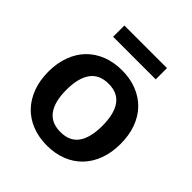

<svg xmlns="http://www.w3.org/2000/svg" viewBox="-190 -816 953 953"><g transform="rotate(45 287.0 -339.0)"><path d="M288 -521Q345 -521 391.8 -502.5Q438.5 -484 471.8 -450Q505 -416 523 -367Q541 -318 541 -257.5Q541 -196.5 523 -147.5Q505 -98.5 471.8 -64Q438.5 -29.5 391.8 -11Q345 7.5 288 7.5Q230.5 7.5 183.5 -11Q136.5 -29.5 103.2 -64Q70 -98.5 51.8 -147.5Q33.5 -196.5 33.5 -257.5Q33.5 -318 51.8 -367Q70 -416 103.2 -450Q136.5 -484 183.5 -502.5Q230.5 -521 288 -521ZM288 -87.5Q352 -87.5 382.8 -130.5Q413.5 -173.5 413.5 -256.5Q413.5 -339.5 382.8 -383Q352 -426.5 288 -426.5Q223 -426.5 191.8 -382.8Q160.5 -339 160.5 -256.5Q160.5 -174 191.8 -130.8Q223 -87.5 288 -87.5ZM138.5 -686H437.5V-607H138.5Z"/></g></svg>

Font: Lato 2
Style: Bold
Weight: 700
Designer: Lukasz Dziedzic with Adam Twardoch and Botio Nikoltchev
Foundry: tyPoland Lukasz Dziedzic
Version: Version 2.015; 2015-08-06; http://www.latofonts.com/